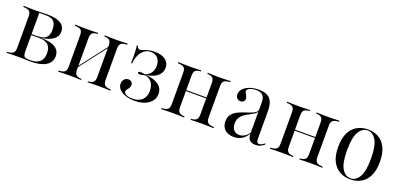

<svg xmlns="http://www.w3.org/2000/svg" viewBox="-2 -1000 3280 1584"><g transform="rotate(20 1638.5 -208.0)"><path d="M130.6 -2.4Q101.6 -2.4 77 -1.6Q52.4 -0.8 25.8 0V-8.9L39.5 -10.5Q70.2 -12.9 82.3 -25.8Q94.4 -38.7 94.4 -69.4V-343.5Q94.4 -375 82.3 -387.5Q70.2 -400 39.5 -402.4L25.8 -404V-412.9Q52.4 -412.1 77 -411.3Q101.6 -410.5 130.6 -410.5H128.2Q155.6 -410.5 183.9 -411.7Q212.1 -412.9 233.9 -412.9Q312.9 -412.9 352 -388.7Q391.1 -364.5 391.1 -316.1Q391.1 -275 353.2 -248Q315.3 -221 255.6 -214.5V-212.9Q336.3 -212.1 376.6 -186.7Q416.9 -161.3 416.9 -111.3Q416.9 -58.1 369.8 -29Q322.6 0 236.3 0Q212.1 0 186.3 -1.2Q160.5 -2.4 131.5 -2.4ZM166.9 -67.7Q166.9 -43.5 171.4 -30.6Q175.8 -17.7 189.1 -13.7Q202.4 -9.7 229 -9.7Q285.5 -9.7 313.3 -35.1Q341.1 -60.5 341.1 -110.5Q341.1 -159.7 315.7 -183.5Q290.3 -207.3 239.5 -207.3H142.7V-216.1H212.9Q269.4 -216.1 293.1 -237.5Q316.9 -258.9 316.9 -308.1Q316.9 -358.1 295.2 -380.2Q273.4 -402.4 227.4 -402.4H164.5L166.9 -404Z M833.9 -2.4Q808.1 -2.4 785.1 -1.6Q762.1 -0.8 737.1 0V-8.9L745.2 -9.7Q774.2 -12.1 785.9 -25.4Q797.6 -38.7 797.6 -69.4V-206.5H870.2V-69.4Q870.2 -38.7 882.7 -25.8Q895.2 -12.9 925 -10.5L938.7 -8.9V0Q912.1 -0.8 887.5 -1.6Q862.9 -2.4 833.9 -2.4ZM583.1 -2.4Q554 -2.4 529.4 -1.6Q504.8 -0.8 478.2 0V-8.9L491.9 -10.5Q522.6 -12.9 534.7 -25.8Q546.8 -38.7 546.8 -69.4V-343.5Q546.8 -375 534.7 -387.5Q522.6 -400 491.9 -402.4L478.2 -404V-412.9Q504.8 -412.1 529.4 -411.3Q554 -410.5 583.1 -410.5Q608.9 -410.5 631.9 -411.3Q654.8 -412.1 680.6 -412.9V-404L671.8 -403.2Q642.7 -400.8 631 -387.9Q619.4 -375 619.4 -343.5V-69.4Q619.4 -38.7 631 -25.4Q642.7 -12.1 671.8 -9.7L680.6 -8.9V0Q654.8 -0.8 631.9 -1.6Q608.9 -2.4 583.1 -2.4ZM797.6 -206.5V-343.5Q797.6 -375 785.9 -387.9Q774.2 -400.8 745.2 -403.2L737.1 -404V-412.9Q762.1 -412.1 785.1 -411.3Q808.1 -410.5 833.9 -410.5Q862.9 -410.5 887.5 -411.3Q912.1 -412.1 938.7 -412.9V-404L925 -402.4Q895.2 -400 882.7 -387.5Q870.2 -375 870.2 -343.5V-206.5ZM574.2 -31.5 572.6 -41.1 835.5 -382.3 837.1 -372.6Z M1151.6 11.3Q1084.7 11.3 1040.7 -15.3Q996.8 -41.9 996.8 -83.9Q996.8 -107.3 1011.3 -123Q1025.8 -138.7 1046.8 -138.7Q1063.7 -138.7 1074.6 -128.6Q1085.5 -118.5 1085.5 -101.6Q1085.5 -86.3 1077.8 -75.4Q1070.2 -64.5 1062.5 -54.8Q1054.8 -45.2 1054.8 -34.7Q1054.8 -20.2 1075.4 -10.1Q1096 0 1129 0Q1184.7 0 1214.5 -28.6Q1244.4 -57.3 1244.4 -108.9Q1244.4 -155.6 1221.8 -184.7Q1199.2 -213.7 1160.5 -216.1Q1147.6 -212.1 1136.7 -210.1Q1125.8 -208.1 1118.5 -208.1Q1110.5 -208.1 1105.6 -210.9Q1100.8 -213.7 1100.8 -218.5Q1100.8 -223.4 1106.5 -226.2Q1112.1 -229 1121.8 -229Q1128.2 -229 1137.9 -227.8Q1147.6 -226.6 1161.3 -224.2Q1193.5 -237.1 1210.5 -262.5Q1227.4 -287.9 1227.4 -322.6Q1227.4 -364.5 1204.8 -389.5Q1182.3 -414.5 1143.5 -414.5Q1096.8 -414.5 1065.7 -376.2Q1034.7 -337.9 1029 -271.8H1020.2Q1021.8 -310.5 1021 -339.5Q1020.2 -368.5 1019 -389.9Q1017.7 -411.3 1015.3 -425.8H1025Q1028.2 -412.9 1034.3 -406.5Q1040.3 -400 1049.2 -400Q1060.5 -400 1076.6 -406.9Q1092.7 -413.7 1116.5 -420.2Q1140.3 -426.6 1174.2 -426.6Q1233.9 -426.6 1267.7 -401.2Q1301.6 -375.8 1301.6 -332.3Q1301.6 -288.7 1267.3 -259.7Q1233.1 -230.6 1170.2 -221.8V-221Q1241.1 -217.7 1280.6 -188.3Q1320.2 -158.9 1320.2 -110.5Q1320.2 -55.6 1273.4 -22.2Q1226.6 11.3 1151.6 11.3Z M1738.7 -2.4Q1712.9 -2.4 1689.9 -1.6Q1666.9 -0.8 1641.9 0V-8.9L1650 -9.7Q1679 -12.1 1690.7 -25.4Q1702.4 -38.7 1702.4 -69.4V-206.5H1775V-69.4Q1775 -38.7 1787.5 -25.8Q1800 -12.9 1829.8 -10.5L1843.5 -8.9V0Q1816.9 -0.8 1792.3 -1.6Q1767.7 -2.4 1738.7 -2.4ZM1487.9 -2.4Q1458.9 -2.4 1434.3 -1.6Q1409.7 -0.8 1383.1 0V-8.9L1396.8 -10.5Q1427.4 -12.9 1439.5 -25.8Q1451.6 -38.7 1451.6 -69.4V-343.5Q1451.6 -375 1439.5 -387.5Q1427.4 -400 1396.8 -402.4L1383.1 -404V-412.9Q1409.7 -412.1 1434.3 -411.3Q1458.9 -410.5 1487.9 -410.5Q1513.7 -410.5 1536.7 -411.3Q1559.7 -412.1 1585.5 -412.9V-404L1576.6 -403.2Q1547.6 -400.8 1535.9 -387.9Q1524.2 -375 1524.2 -343.5V-69.4Q1524.2 -38.7 1535.9 -25.4Q1547.6 -12.1 1576.6 -9.7L1585.5 -8.9V0Q1559.7 -0.8 1536.7 -1.6Q1513.7 -2.4 1487.9 -2.4ZM1702.4 -206.5V-343.5Q1702.4 -375 1690.7 -387.9Q1679 -400.8 1650 -403.2L1641.9 -404V-412.9Q1666.9 -412.1 1689.9 -411.3Q1712.9 -410.5 1738.7 -410.5Q1767.7 -410.5 1792.3 -411.3Q1816.9 -412.1 1843.5 -412.9V-404L1829.8 -402.4Q1800 -400 1787.5 -387.5Q1775 -375 1775 -343.5V-206.5ZM1498.4 -209.7V-218.5H1729.8V-209.7Z M2144.4 -206.5V-338.7Q2144.4 -378.2 2125.4 -397.2Q2106.5 -416.1 2068.5 -416.1Q2037.1 -416.1 2012.9 -405.6Q1988.7 -395.2 1988.7 -380.6Q1988.7 -372.6 1994.4 -362.9Q2000 -353.2 2005.6 -341.9Q2011.3 -330.6 2011.3 -317.7Q2011.3 -303.2 2001.2 -294Q1991.1 -284.7 1975 -284.7Q1956.5 -284.7 1944.4 -297.2Q1932.3 -309.7 1932.3 -330.6Q1932.3 -358.1 1952.8 -379.8Q1973.4 -401.6 2008.5 -414.1Q2043.5 -426.6 2086.3 -426.6Q2155.6 -426.6 2186.3 -392.7Q2216.9 -358.9 2216.9 -283.1V-206.5ZM2023.4 11.3Q1973.4 11.3 1944.4 -15.3Q1915.3 -41.9 1915.3 -87.1Q1915.3 -123.4 1931.9 -146Q1948.4 -168.5 1974.6 -182.7Q2000.8 -196.8 2030.2 -206.5Q2059.7 -216.1 2085.5 -225Q2111.3 -233.9 2128.2 -246.4Q2145.2 -258.9 2145.2 -279L2146 -261.3Q2141.9 -245.2 2125 -233.5Q2108.1 -221.8 2086.3 -210.9Q2064.5 -200 2043.1 -185.9Q2021.8 -171.8 2007.7 -150.4Q1993.5 -129 1993.5 -96.8Q1993.5 -61.3 2011.7 -40.3Q2029.8 -19.4 2060.5 -19.4Q2085.5 -19.4 2108.5 -34.3Q2131.5 -49.2 2147.6 -76.6V-66.9Q2124.2 -25.8 2093.5 -7.3Q2062.9 11.3 2023.4 11.3ZM2216.9 -43.5Q2216.9 -23.4 2222.6 -14.5Q2228.2 -5.6 2240.3 -5.6Q2254 -5.6 2266.5 -13.7Q2279 -21.8 2287.9 -28.2L2292.7 -21Q2275 -6.5 2258.5 2.4Q2241.9 11.3 2215.3 11.3Q2179 11.3 2161.7 -6.5Q2144.4 -24.2 2144.4 -61.3V-206.5H2216.9Z M2693.5 -2.4Q2667.7 -2.4 2644.8 -1.6Q2621.8 -0.8 2596.8 0V-8.9L2604.8 -9.7Q2633.9 -12.1 2645.6 -25.4Q2657.3 -38.7 2657.3 -69.4V-206.5H2729.8V-69.4Q2729.8 -38.7 2742.3 -25.8Q2754.8 -12.9 2784.7 -10.5L2798.4 -8.9V0Q2771.8 -0.8 2747.2 -1.6Q2722.6 -2.4 2693.5 -2.4ZM2442.7 -2.4Q2413.7 -2.4 2389.1 -1.6Q2364.5 -0.8 2337.9 0V-8.9L2351.6 -10.5Q2382.3 -12.9 2394.4 -25.8Q2406.5 -38.7 2406.5 -69.4V-343.5Q2406.5 -375 2394.4 -387.5Q2382.3 -400 2351.6 -402.4L2337.9 -404V-412.9Q2364.5 -412.1 2389.1 -411.3Q2413.7 -410.5 2442.7 -410.5Q2468.5 -410.5 2491.5 -411.3Q2514.5 -412.1 2540.3 -412.9V-404L2531.5 -403.2Q2502.4 -400.8 2490.7 -387.9Q2479 -375 2479 -343.5V-69.4Q2479 -38.7 2490.7 -25.4Q2502.4 -12.1 2531.5 -9.7L2540.3 -8.9V0Q2514.5 -0.8 2491.5 -1.6Q2468.5 -2.4 2442.7 -2.4ZM2657.3 -206.5V-343.5Q2657.3 -375 2645.6 -387.9Q2633.9 -400.8 2604.8 -403.2L2596.8 -404V-412.9Q2621.8 -412.1 2644.8 -411.3Q2667.7 -410.5 2693.5 -410.5Q2722.6 -410.5 2747.2 -411.3Q2771.8 -412.1 2798.4 -412.9V-404L2784.7 -402.4Q2754.8 -400 2742.3 -387.5Q2729.8 -375 2729.8 -343.5V-206.5ZM2453.2 -209.7V-218.5H2684.7V-209.7Z M3045.2 11.3Q2994.4 11.3 2952.8 -11.3Q2911.3 -33.9 2886.7 -81.9Q2862.1 -129.8 2862.1 -207.3Q2862.1 -284.7 2886.7 -333.1Q2911.3 -381.5 2953.2 -404Q2995.2 -426.6 3046 -426.6Q3097.6 -426.6 3138.3 -404Q3179 -381.5 3203.6 -333.1Q3228.2 -284.7 3228.2 -207.3Q3228.2 -129.8 3203.6 -81.9Q3179 -33.9 3137.9 -11.3Q3096.8 11.3 3045.2 11.3ZM3046 2.4Q3091.1 2.4 3120.6 -46Q3150 -94.4 3150 -207.3Q3150 -319.4 3120.6 -368.5Q3091.1 -417.7 3046 -417.7Q2999.2 -417.7 2969.8 -368.5Q2940.3 -319.4 2940.3 -207.3Q2940.3 -94.4 2969.8 -46Q2999.2 2.4 3046 2.4Z"/></g></svg>

Font: Playfair 144pt SemiCondensed Light
Style: Regular
Weight: 300
Width: 4
Designer: Claus Eggers Sørensen
Foundry: Claus Eggers Sørensen
Version: Version 2.203